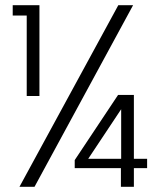

<svg xmlns="http://www.w3.org/2000/svg" viewBox="-20 -720 622 740"><path d="M436 -700H493L113 0H55ZM547 -108V-72H496V0H446V-72H268V-103L435 -354H496V-108ZM447 -108V-299L320 -108ZM83 -660H29V-700H132V-350H83Z"/></svg>

Font: Albert Sans Light
Style: Regular
Weight: 300
Designer: Andreas Rasmussen
Foundry: a.Foundry
Version: Version 1.025